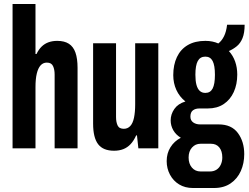

<svg xmlns="http://www.w3.org/2000/svg" viewBox="-20 -744 1247 963"><path d="M43 0V-724H158V-473H163Q174 -496 189 -510.5Q204 -525 223.5 -532Q243 -539 267 -539Q303 -539 325.5 -524.5Q348 -510 358.5 -480Q369 -450 369 -404V0H254V-370Q254 -383 252 -393.5Q250 -404 246 -412.5Q242 -421 234.5 -425.5Q227 -430 215 -430Q196 -430 183.5 -416Q171 -402 164.5 -375Q158 -348 158 -307V0Z M552 12Q497 12 472 -21Q447 -54 447 -124V-527H562V-157Q562 -144 564 -133.5Q566 -123 570 -114.5Q574 -106 582 -102Q590 -98 601 -98Q620 -98 633 -111.5Q646 -125 652 -153Q658 -181 658 -221V-527H774V0H674L667 -65H663Q651 -38 635 -21Q619 -4 598.5 4Q578 12 552 12Z M948 199Q908 199 878.5 181Q849 163 832.5 132Q816 101 816 64Q816 25 835 -5.5Q854 -36 887 -53Q862 -68 849 -91Q836 -114 836 -140Q836 -171 854.5 -197.5Q873 -224 910 -235Q880 -259 864.5 -293Q849 -327 849 -367Q849 -419 867.5 -458Q886 -497 922 -518Q958 -539 1010 -539Q1029 -539 1045.5 -535.5Q1062 -532 1075 -526Q1092 -539 1103.5 -562Q1115 -585 1119 -620H1207Q1207 -579 1196.5 -553Q1186 -527 1167.5 -512Q1149 -497 1128 -488Q1149 -465 1159.5 -435Q1170 -405 1170 -370Q1170 -321 1152.5 -282.5Q1135 -244 1102 -222Q1069 -200 1022 -200H980Q960 -200 947.5 -190.5Q935 -181 935 -159Q935 -140 949 -130Q963 -120 984 -120H1077Q1141 -120 1173 -77Q1205 -34 1205 29Q1205 75 1188 113.5Q1171 152 1137 175.5Q1103 199 1053 199ZM986 116H1033Q1052 116 1066 107Q1080 98 1087.5 81.5Q1095 65 1095 46Q1095 14 1080 -4.5Q1065 -23 1038 -23H986Q960 -23 943 -4Q926 15 926 46Q926 77 942.5 96.5Q959 116 986 116ZM1010 -278Q1035 -278 1046.5 -300Q1058 -322 1058 -369Q1058 -416 1046.5 -438Q1035 -460 1010 -460Q984 -460 972 -438Q960 -416 960 -369Q960 -338 965.5 -318Q971 -298 982 -288Q993 -278 1010 -278Z"/></svg>

Font: Archivo ExtraCondensed
Style: Bold
Weight: 700
Width: 2
Designer: Hector Gatti
Foundry: Omnibus-Type
Version: Version 2.001